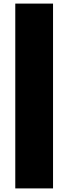

<svg xmlns="http://www.w3.org/2000/svg" viewBox="-20 -828 380 1068"><path d="M65 220V-808H275V220Z"/></svg>

Font: Encode Sans Exp Black
Style: Regular
Weight: 900
Width: 7
Designer: Multiple Designers
Foundry: Impallari Type
Version: Version 3.002; ttfautohint (v1.8.3) -l 8 -r 50 -G 200 -x 14 